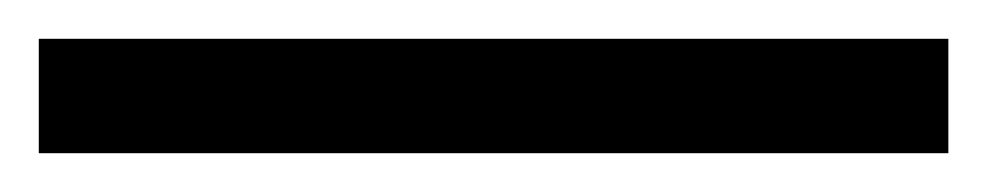

<svg xmlns="http://www.w3.org/2000/svg" viewBox="-25 -839 509 99"><path d="M-5 -760V-819H464V-760Z"/></svg>

Font: Noto Serif Khmer SemiBold
Style: Regular
Weight: 600
Version: Version 2.003